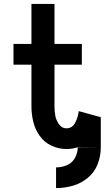

<svg xmlns="http://www.w3.org/2000/svg" viewBox="-20 -755 540 983"><path d="M267 208V102Q295 102 322 91Q349 80 363.5 54Q378 28 378 0H496Q496 44 480 85.5Q464 127 429.5 155.5Q395 184 352.5 196Q310 208 267 208ZM320 8Q281 8 244 -9Q207 -26 183.5 -59Q160 -92 150.5 -131Q141 -170 141 -210V-424H49V-530H141V-735H259V-530H399V-424H259V-210Q259 -186 263 -163Q267 -140 282 -119Q297 -98 320 -98Q350 -98 365 -127Q380 -156 383 -186L496 -155V0L378 -1Q350 8 320 8Z"/></svg>

Font: Iosevka SS01
Style: Bold
Weight: 700
Monospace: yes
Designer: Belleve Invis
Foundry: Belleve Invis
Version: 2.3.3; ttfautohint (v1.8.3)